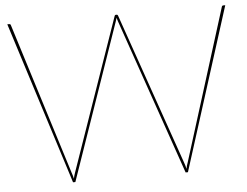

<svg xmlns="http://www.w3.org/2000/svg" viewBox="-50 -762 1060 824"><g transform="rotate(-5 479.5 -350.0)"><path d="M10 -700H19Q23.5 -700 25 -695L229.5 -41.5Q232 -34.5 233.8 -28.2Q235.5 -22 237 -15Q238.5 -22 240.2 -28.2Q242 -34.5 244.5 -41.5L472 -695Q473.5 -700 478 -700H481Q485.5 -700 487 -695L714.5 -41.5Q719.5 -28 722 -15Q725 -30 729.5 -41.5L934 -695Q935.5 -700 941 -700H949L727 0H717L484 -672Q481 -681 479.5 -687Q478 -681 475 -672L242 0H232Z"/></g></svg>

Font: Lato TR Hairline
Style: Regular
Weight: 250
Designer: Lukasz Dziedzic
Foundry: Lukasz Dziedzic
Version: Version 1.104 2013